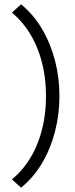

<svg xmlns="http://www.w3.org/2000/svg" viewBox="-20 -752 346 885"><path d="M77 113 35 75Q112 11 152 -88.5Q192 -188 192 -309Q192 -430 152 -529.5Q112 -629 35 -694L77 -732Q134 -686 173.5 -619Q213 -552 233.5 -473Q254 -394 254 -309Q254 -225 233.5 -145.5Q213 -66 173.5 0.5Q134 67 77 113Z"/></svg>

Font: Outfit Light
Style: Regular
Weight: 300
Designer: Rodrigo Fuenzalida
Foundry: fragTYPE
Version: Version 1.100; ttfautohint (v1.8.4.7-5d5b)